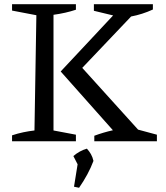

<svg xmlns="http://www.w3.org/2000/svg" viewBox="-20 -668 785 908"><path d="M37 0V-28Q64 -37 90.5 -42.5Q117 -48 143 -51L152 -596L37 -618V-648H339V-622Q315 -614 288.5 -608Q262 -602 233 -598V-51L339 -31V0ZM426 0V-26Q469 -42 514 -52L267 -330L515 -595L424 -617V-648H703V-623Q653 -600 600 -590L369 -347L633 -55L722 -31V0ZM330 215 347 109 327 70Q356 45 391 35Q402 47 410 61Q418 75 422 93Q410 125 393 156.5Q376 188 354 220Z"/></svg>

Font: Piazzolla SC
Style: Regular
Weight: 400
Designer: Juan Pablo del Peral
Foundry: Huerta Tipografica
Version: Version 1.330